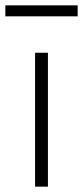

<svg xmlns="http://www.w3.org/2000/svg" viewBox="-54 -697 310 717"><path d="M77 0V-500H125V0ZM-34 -636V-677H236V-636Z"/></svg>

Font: Cairo Play Light
Style: Regular
Weight: 300
Version: Version 3.119